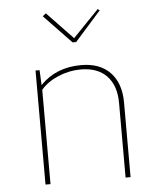

<svg xmlns="http://www.w3.org/2000/svg" viewBox="-52 -760 667 805"><g transform="rotate(-5 281.5 -357.5)"><path d="M272 -584 157 -704 171 -715 280 -601 389 -714 397 -708 287 -584ZM107 0V-480H124L127 -417Q193 -486 299 -486Q378 -486 421.5 -440.5Q465 -395 465 -314V0H444V-314Q444 -387 405.5 -427.5Q367 -468 296 -468Q247 -468 201 -448.5Q155 -429 128 -397V0Z"/></g></svg>

Font: Cantarell Thin
Style: Regular
Weight: 100
Designer: Dave Crossland, Nikolaus Waxweiler, Florian Fecher, Jacques Le Bailly, Eben Sorkin, Alexei Vanyashin, Alexios Zavras, Em
Version: Version 0.303